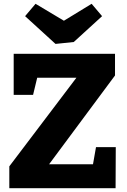

<svg xmlns="http://www.w3.org/2000/svg" viewBox="-20 -990 667 1010"><path d="M29 0V-115L397 -601L415 -581H141L180 -599L154 -491H52V-707H585V-593L219 -100L213 -126H500L465 -102L485 -216H589L588 0ZM462 -970 517 -905 368 -769 272 -759 112 -905 167 -970 378 -844 259 -846Z"/></svg>

Font: Bitter Thin ExtraBold
Style: Regular
Weight: 800
Version: Version 3.020